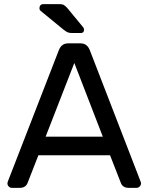

<svg xmlns="http://www.w3.org/2000/svg" viewBox="-20 -910 720 930"><path d="M166 -158 114 -25Q105 0 75 0H38Q29 0 22.5 -6.5Q16 -13 16 -22Q16 -27 20 -36L265 -667Q278 -700 310 -700H370Q402 -700 415 -667L659 -36Q663 -27 663 -22Q663 -13 656.5 -6.5Q650 0 641 0H604Q574 0 565 -25L513 -158ZM478 -248 340 -605 201 -248ZM387 -766Q387 -750 371 -750H329Q315 -750 306.5 -754Q298 -758 287 -767L176 -858Q171 -863 171 -870Q171 -879 176 -884.5Q181 -890 190 -890H269Q281 -890 288 -886.5Q295 -883 306 -871L382 -779Q387 -774 387 -766Z"/></svg>

Font: Rubik
Style: Regular
Weight: 400
Designer: Hubert & Fischer
Foundry: Hubert & Fischer
Version: Version 1.100